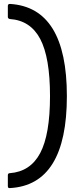

<svg xmlns="http://www.w3.org/2000/svg" viewBox="-20 -810 415 979"><path d="M31 149Q20 151 20 139V84Q20 73 30 73Q135 65 185 -29.5Q235 -124 235 -320Q235 -517 185 -611.5Q135 -706 30 -713Q20 -715 20 -724V-780Q20 -790 31 -790Q321 -772 321 -320Q321 133 31 149Z"/></svg>

Font: LINE Seed Sans App
Style: Regular
Weight: 400
Designer: LINE VX Design & Dalton Maag Ltd & Sandoll Inc
Foundry: Dalton Maag Ltd
Version: Version 1.003